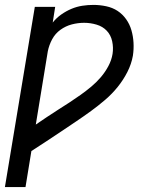

<svg xmlns="http://www.w3.org/2000/svg" viewBox="-24 -548 644 783"><path d="M-4 215 118 -520H201L191 -456Q206 -475 226 -489Q246 -503 267.5 -512Q289 -521 311.5 -524.5Q334 -528 357 -528Q383 -528 409 -522.5Q435 -517 455.5 -503.5Q476 -490 490.5 -469.5Q505 -449 512 -424.5Q519 -400 520.5 -374Q522 -348 518 -321Q512 -287 495.5 -254.5Q479 -222 456 -193.5Q433 -165 405 -141Q377 -117 347.5 -95.5Q318 -74 287.5 -53.5Q257 -33 226.5 -12.5Q196 8 165.5 28Q135 48 104 68L80 215ZM122 -40Q144 -55 167 -70.5Q190 -86 213 -100.5Q236 -115 259 -130Q282 -145 304.5 -161Q327 -177 348 -194.5Q369 -212 387 -233Q405 -254 418 -278.5Q431 -303 435 -328Q439 -354 433.5 -379.5Q428 -405 411.5 -422.5Q395 -440 370 -447.5Q345 -455 319 -455Q294 -455 269 -448.5Q244 -442 222.5 -426.5Q201 -411 188.5 -387.5Q176 -364 171 -339Z"/></svg>

Font: Iosevka SS04 Extended
Style: Italic
Weight: 400
Width: 7
Italic angle: -9°
Monospace: yes
Designer: Belleve Invis
Foundry: Belleve Invis
Version: Version 19.0.0; ttfautohint (v1.8.4)